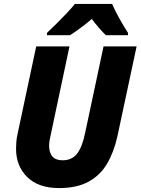

<svg xmlns="http://www.w3.org/2000/svg" viewBox="-20 -951 718 981"><path d="M282 10Q177 10 119.5 -46Q62 -102 62 -191Q62 -207 63.5 -226.5Q65 -246 69 -263L165 -714H335L240 -266Q236 -250 233.5 -235Q231 -220 231 -207Q231 -132 300 -132Q347 -132 373.5 -165.5Q400 -199 415 -272L509 -714H678L580 -255Q562 -174 527 -114.5Q492 -55 432 -22.5Q372 10 282 10ZM220 -771V-783Q241 -803 267.5 -829Q294 -855 319.5 -882Q345 -909 363 -931H553Q567 -897 591 -854.5Q615 -812 634 -783V-771H521Q505 -786 484 -810.5Q463 -835 449 -854Q422 -831 394.5 -810.5Q367 -790 338 -771Z"/></svg>

Font: Noto Sans Disp ExtBd
Style: Italic
Weight: 800
Italic angle: -12°
Designer: Monotype Design Team
Foundry: Monotype Imaging Inc.
Version: Version 2.000;GOOG;noto-source:20170915:90ef993387c0